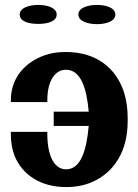

<svg xmlns="http://www.w3.org/2000/svg" viewBox="-20 -749 560 779"><path d="M24 -206C24 -172 29 -143 39 -117C70 -40 145 10 248 10C288 10 324 3 355 -11C443 -50 498 -135 498 -257V-271C498 -308 493 -343 483 -375C452 -470 374 -538 247 -538C215 -538 186 -534 159 -524C87 -498 24 -438 24 -342V-335H172V-342C172 -422 204 -466 247 -466C307 -466 331 -395 340 -296H198V-238H340C331 -139 308 -62 248 -62C200 -62 172 -117 172 -206V-214H24ZM60 -690C60 -661 98 -652 136 -652C173 -652 210 -662 210 -690C210 -717 173 -729 136 -729C99 -729 60 -718 60 -690ZM298 -690C298 -663 336 -651 374 -651C411 -651 448 -663 448 -690C448 -717 411 -729 374 -729C337 -729 298 -718 298 -690Z"/></svg>

Font: Aerodynamic
Style: Bd
Weight: 500
Designer: Google
Version: Version 2.000980; 2014